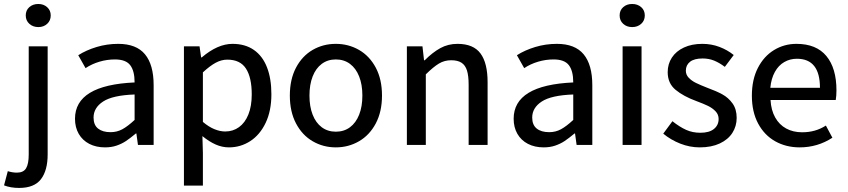

<svg xmlns="http://www.w3.org/2000/svg" viewBox="-62 -717 4196 950"><path d="M127.9 -697.3Q153.8 -697.3 171.4 -681.4Q189 -665.5 189 -640.6Q189 -615.2 171.4 -599.1Q153.8 -583 127.9 -583Q101.1 -583 83.3 -599.1Q65.4 -615.2 65.4 -640.6Q65.4 -666 83 -681.6Q100.6 -697.3 127.9 -697.3ZM173.8 -487.8V46.9Q173.8 126.5 140.6 169.7Q107.4 212.9 32.7 212.9Q-9.3 212.9 -42 200.2L-23.4 129.9Q-0.5 137.2 21.5 137.2Q54.2 137.2 67.1 115.5Q80.1 93.8 80.1 47.9V-487.8Z M506.8 -422.9Q467.3 -422.9 429.7 -411.6Q392.1 -400.4 361.3 -379.9L325.2 -443.8Q364.3 -468.8 415.8 -484.4Q467.3 -500 522.9 -500Q612.8 -500 655.5 -448.2Q698.2 -396.5 698.2 -295.4V0H620.6L612.8 -56.6H610.4Q581.5 -32.7 561 -19Q540.5 -5.4 514.9 3.4Q489.3 12.2 457.5 12.2Q413.6 12.2 379.9 -5.1Q346.2 -22.5 327.6 -54.7Q309.1 -86.9 309.1 -129.4Q309.1 -295.9 604 -309.1Q604 -366.2 582.3 -394.5Q560.5 -422.9 506.8 -422.9ZM604 -123.5V-249.5Q495.1 -245.6 448 -214.6Q400.9 -183.6 400.9 -135.3Q400.9 -98.6 423.3 -80.8Q445.8 -63 484.9 -63Q516.6 -63 543.2 -77.4Q569.8 -91.8 604 -123.5Z M941.9 201.2H848.1V-487.8H925.3L933.1 -433.1H936.5Q1015.1 -500 1088.4 -500Q1150.9 -500 1194.1 -470Q1237.3 -439.9 1259 -384Q1280.8 -328.1 1280.8 -250.5Q1280.8 -168.5 1252.4 -109.1Q1224.1 -49.8 1176.3 -18.8Q1128.4 12.2 1070.8 12.2Q1037.1 12.2 1005.1 -2Q973.1 -16.1 939.5 -43.5L941.9 40.5ZM1183.6 -250Q1183.6 -333.5 1155 -377.7Q1126.5 -421.9 1062.5 -421.9Q1033.7 -421.9 1005.1 -406.5Q976.6 -391.1 941.9 -358.9V-113.8Q970.7 -89.4 998.8 -77.9Q1026.9 -66.4 1052.2 -66.4Q1090.8 -66.4 1120.6 -87.9Q1150.4 -109.4 1167 -150.6Q1183.6 -191.9 1183.6 -250Z M1828.1 -244.1Q1828.1 -164.6 1797.4 -106.4Q1766.6 -48.3 1714.4 -18.1Q1662.1 12.2 1599.6 12.2Q1537.1 12.2 1485.1 -18.1Q1433.1 -48.3 1402.6 -106.4Q1372.1 -164.6 1372.1 -244.1Q1372.1 -324.2 1402.6 -382.1Q1433.1 -439.9 1484.9 -470Q1536.6 -500 1599.6 -500Q1662.1 -500 1714.4 -470Q1766.6 -439.9 1797.4 -382.1Q1828.1 -324.2 1828.1 -244.1ZM1731 -244.1Q1731 -298.3 1715.1 -338.6Q1699.2 -378.9 1669.7 -400.9Q1640.1 -422.9 1599.6 -422.9Q1559.6 -422.9 1530 -400.9Q1500.5 -378.9 1484.9 -338.6Q1469.2 -298.3 1469.2 -244.1Q1469.2 -189.9 1484.9 -149.7Q1500.5 -109.4 1530 -87.4Q1559.6 -65.4 1599.6 -65.4Q1640.1 -65.4 1669.7 -87.4Q1699.2 -109.4 1715.1 -149.7Q1731 -189.9 1731 -244.1Z M2028.3 -487.8 2036.1 -418.9H2039.6Q2078.1 -457.5 2116.5 -478.8Q2154.8 -500 2201.7 -500Q2280.3 -500 2315.4 -452.6Q2350.6 -405.3 2350.6 -310.1V0H2256.8V-297.4Q2256.8 -342.3 2248.5 -368.4Q2240.2 -394.5 2221.4 -406.7Q2202.6 -418.9 2170.4 -418.9Q2137.2 -418.9 2109.9 -402.6Q2082.5 -386.2 2044.9 -349.1V0H1951.2V-487.8Z M2677.2 -422.9Q2637.7 -422.9 2600.1 -411.6Q2562.5 -400.4 2531.7 -379.9L2495.6 -443.8Q2534.7 -468.8 2586.2 -484.4Q2637.7 -500 2693.4 -500Q2783.2 -500 2825.9 -448.2Q2868.7 -396.5 2868.7 -295.4V0H2791L2783.2 -56.6H2780.8Q2752 -32.7 2731.4 -19Q2710.9 -5.4 2685.3 3.4Q2659.7 12.2 2627.9 12.2Q2584 12.2 2550.3 -5.1Q2516.6 -22.5 2498 -54.7Q2479.5 -86.9 2479.5 -129.4Q2479.5 -295.9 2774.4 -309.1Q2774.4 -366.2 2752.7 -394.5Q2731 -422.9 2677.2 -422.9ZM2774.4 -123.5V-249.5Q2665.5 -245.6 2618.4 -214.6Q2571.3 -183.6 2571.3 -135.3Q2571.3 -98.6 2593.8 -80.8Q2616.2 -63 2655.3 -63Q2687 -63 2713.6 -77.4Q2740.2 -91.8 2774.4 -123.5Z M3065.9 -697.3Q3092.8 -697.3 3110.6 -681.6Q3128.4 -666 3128.4 -640.6Q3128.4 -615.2 3110.6 -599.1Q3092.8 -583 3065.9 -583Q3039.1 -583 3021.5 -599.1Q3003.9 -615.2 3003.9 -640.6Q3003.9 -666 3021.5 -681.6Q3039.1 -697.3 3065.9 -697.3ZM3112.3 -487.8V0H3018.6V-487.8Z M3403.3 -60.1Q3447.3 -60.1 3470.5 -78.9Q3493.7 -97.7 3493.7 -128.4Q3493.7 -150.4 3478.5 -166.3Q3463.4 -182.1 3441.4 -192.9Q3419.4 -203.6 3383.8 -216.8Q3319.8 -240.2 3280.8 -272.5Q3241.7 -304.7 3241.7 -359.9Q3241.7 -400.4 3262.5 -432.1Q3283.2 -463.9 3322 -481.9Q3360.8 -500 3413.1 -500Q3458 -500 3497.8 -484.9Q3537.6 -469.7 3568.4 -444.8L3524.4 -386.2Q3497.1 -406.7 3471.2 -417.2Q3445.3 -427.7 3414.6 -427.7Q3373 -427.7 3352.3 -411.4Q3331.5 -395 3331.5 -367.2Q3331.5 -347.2 3345.7 -332.3Q3359.9 -317.4 3381.1 -306.9Q3402.3 -296.4 3437.5 -282.7Q3481.9 -266.6 3512 -250.2Q3542 -233.9 3562.5 -205.3Q3583 -176.8 3583 -133.8Q3583 -92.8 3561.8 -59.6Q3540.5 -26.4 3499.3 -7.1Q3458 12.2 3400.4 12.2Q3351.1 12.2 3304 -6.3Q3256.8 -24.9 3219.7 -55.7L3265.1 -117.2Q3300.8 -88.9 3332.8 -74.5Q3364.7 -60.1 3403.3 -60.1Z M4076.7 -270Q4076.7 -242.7 4073.2 -222.2H3750.5Q3753.4 -171.4 3773.7 -135.5Q3793.9 -99.6 3828.1 -81.1Q3862.3 -62.5 3906.7 -62.5Q3939.9 -62.5 3968.8 -70.6Q3997.6 -78.6 4024.4 -95.7L4056.6 -35.6Q3983.4 12.2 3894.5 12.2Q3827.6 12.2 3773.9 -17.8Q3720.2 -47.9 3689.2 -105.7Q3658.2 -163.6 3658.2 -243.7Q3658.2 -323.2 3688 -381.1Q3717.8 -439 3768.1 -469.5Q3818.4 -500 3878.9 -500Q3977.1 -500 4026.9 -439.7Q4076.7 -379.4 4076.7 -270ZM3880.9 -426.3Q3846.7 -426.3 3818.4 -409.9Q3790 -393.6 3772 -361.1Q3753.9 -328.6 3749.5 -282.7H3995.1Q3995.1 -426.3 3880.9 -426.3Z"/></svg>

Font: Varta SemiBold
Style: Regular
Weight: 600
Designer: Joana Correia, Viktoriya Grabowska, Eben Sorkin
Foundry: Sorkin Type
Version: Version 1.003; ttfautohint (v1.3) -l 8 -r 24 -G 200 -x 12 -H